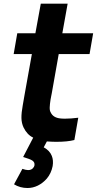

<svg xmlns="http://www.w3.org/2000/svg" viewBox="-20 -738 524 1012"><path d="M253 -247Q252 -243 250.5 -234.5Q249 -226 246.5 -213.5Q242.5 -188 242 -171.5Q241.5 -155 247 -146Q260 -117 300 -113.5Q304 -113 309.5 -112.8Q315 -112.5 323 -112.5Q339 -112.5 356.2 -113.8Q373.5 -115 392.5 -117.5L372 0Q335.5 9.5 277 9.5Q267 9.5 254.8 9Q242.5 8.5 227 7.5L210.5 38.5Q242 55.5 253 83.5Q262.5 107 257.5 137.5Q250 175.5 227 203Q206 227 179.8 240Q153.5 253 125 253Q86 253 54 233.5L98 152Q117 158.5 128 158.5Q145 158.5 154 148Q160.5 140.5 161.5 134.5Q163 125.5 160.2 119.2Q157.5 113 150.5 108.2Q143.5 103.5 131.2 99.2Q119 95 102 89.5L155 -12.5Q122.5 -28 104 -66.5Q93.5 -89 93 -116Q92.5 -143 100 -183.5L109.5 -238.5L148 -453H52L71 -562.5H166.5L195 -718.5H336.5L308.5 -562.5H471L452 -453H289.5Z"/></svg>

Font: Russisch Sans ExtraBold
Style: Italic
Weight: 800
Width: 4
Italic angle: -10°
Designer: Michael Sharanda (font) & Cristiano Sobral (main changes)
Foundry: Michael Sharanda
Version: Version 2.00;September 8, 2020;FontCreator 13.0.0.2681 64-bi